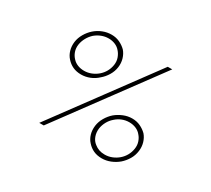

<svg xmlns="http://www.w3.org/2000/svg" viewBox="-104 -675 933 851"><g transform="rotate(30 363.0 -250.0)"><path d="M411 -112Q414 -130 423 -146.5Q432 -163 446 -175Q460 -188 477.5 -195Q495 -202 514 -202Q533 -202 549 -195Q565 -188 575 -175Q585 -164 590.5 -147.5Q596 -131 593 -112Q590 -93 581 -77Q572 -61 558 -49Q544 -37 526.5 -30Q509 -23 490 -23Q474 -23 461 -27.5Q448 -32 437 -41Q422 -52 415 -71Q408 -90 411 -112ZM487 -2Q509 -2 530.5 -10.5Q552 -19 570 -34Q587 -49 599 -69Q611 -89 614 -113Q617 -135 611 -155.5Q605 -176 592 -191Q578 -205 559 -214Q540 -223 517 -223Q494 -223 472.5 -214Q451 -205 434 -191Q417 -176 405 -155.5Q393 -135 390 -113Q387 -89 393 -69Q399 -49 412 -35Q426 -19 444.5 -10.5Q463 -2 487 -2ZM146 -388Q149 -406 158 -422.5Q167 -439 181 -452Q195 -464 212.5 -471Q230 -478 249 -478Q267 -478 282.5 -471.5Q298 -465 308 -453Q319 -441 325 -424Q331 -407 328 -388Q325 -369 316 -353Q307 -337 293 -325Q279 -313 261.5 -306Q244 -299 225 -299Q207 -299 192 -305Q177 -311 167 -322Q155 -334 149 -351Q143 -368 146 -388ZM222 -278Q244 -278 265.5 -286.5Q287 -295 304 -311Q321 -325 333.5 -345.5Q346 -366 349 -389Q352 -411 346 -431.5Q340 -452 327 -467Q313 -481 294 -490Q275 -499 252 -499Q229 -499 207.5 -490.5Q186 -482 169 -467Q152 -452 140 -431.5Q128 -411 125 -389Q122 -366 128 -345.5Q134 -325 147 -311Q161 -295 179.5 -286.5Q198 -278 222 -278ZM169 0H192Q285 -126 376.5 -250Q468 -374 561 -500H538Q445 -374 353.5 -250Q262 -126 169 0Z"/></g></svg>

Font: Josefin Slab ExtraLight
Style: Italic
Weight: 250
Italic angle: -12°
Designer: Santiago Orozco
Foundry: Typemade
Version: Version 2.100